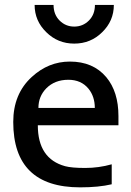

<svg xmlns="http://www.w3.org/2000/svg" viewBox="-20 -766 540 793"><path d="M311 7.8Q34.7 7.8 34.7 -262.2Q34.7 -378.4 111.3 -448.2Q180.2 -511.7 268.6 -511.7Q364.7 -511.7 418.9 -447.3Q469.2 -387.2 469.2 -286.6V-248.5H136.2Q136.2 -110.4 249 -79.6Q275.9 -72.3 331.8 -72.3Q387.7 -72.3 441.4 -87.4V-4.9Q387.7 7.8 311 7.8ZM371.6 -320.3Q371.6 -367.2 345.7 -399.4Q315.4 -436.5 262.2 -436.5Q206.1 -436.5 170.9 -400.9Q138.7 -367.7 138.7 -320.3ZM286.6 -585.9Q218.8 -585.9 171.4 -632.8Q123 -679.7 123 -745.6H201.2Q201.2 -706.1 226.1 -681.2Q251 -656.2 286.6 -656.2Q322.3 -656.2 347.2 -681.2Q372.1 -706.1 372.1 -745.6H450.2Q450.2 -679.7 401.9 -632.8Q354.5 -585.9 286.6 -585.9Z"/></svg>

Font: Inder
Style: Regular
Weight: 400
Designer: Irina Smirnova
Foundry: Irina Smirnova
Version: Version 1.001